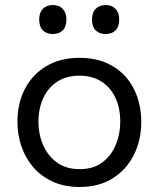

<svg xmlns="http://www.w3.org/2000/svg" viewBox="-20 -740 637 771"><path d="M300.5 10.9Q239.2 10.9 192.5 -10.3Q145.7 -31.5 114 -68.1Q82.3 -104.7 66.1 -152Q50 -199.2 50 -251Q50 -325.3 80.1 -383.2Q110.3 -441.2 166.3 -474.5Q222.2 -507.8 299.2 -507.8Q358.5 -507.8 404.6 -488.4Q450.6 -469 482.6 -434Q514.5 -398.9 530.9 -352.2Q547.3 -305.5 547.3 -251Q547.3 -177.3 517.5 -117.9Q487.7 -58.6 432.3 -23.8Q376.8 10.9 300.5 10.9ZM300.3 -60.8Q355 -60.8 391 -88Q427.1 -115.2 445 -158.6Q462.9 -201.9 462.9 -251Q462.9 -306.9 443 -348.5Q423 -390.1 386.4 -413.1Q349.9 -436.1 300 -436.1Q246 -436.1 209 -411.5Q172 -386.9 153.2 -344.8Q134.3 -302.8 134.3 -251Q134.3 -201.9 152.7 -158.6Q171.1 -115.2 208 -88Q244.9 -60.8 300.3 -60.8ZM403.6 -603.4Q379.1 -603.4 364.3 -618Q349.4 -632.7 349.4 -661.6Q349.4 -689.8 364.5 -704.8Q379.6 -719.8 404.6 -719.8Q429.7 -719.8 444.2 -704.1Q458.7 -688.4 458.7 -661.6Q458.7 -632.7 444 -618Q429.4 -603.4 403.6 -603.4ZM191.5 -603.4Q167.1 -603.4 152.2 -618Q137.4 -632.7 137.4 -661.6Q137.4 -689.8 152.5 -704.8Q167.6 -719.8 192.5 -719.8Q217.7 -719.8 232.2 -704.1Q246.7 -688.4 246.7 -661.6Q246.7 -632.7 232 -618Q217.3 -603.4 191.5 -603.4Z"/></svg>

Font: Commissioner Thin
Style: Regular
Weight: 100
Designer: Kostas Bartsokas
Foundry: Kostas Bartsokas
Version: Version 1.001;gftools[0.9.23]